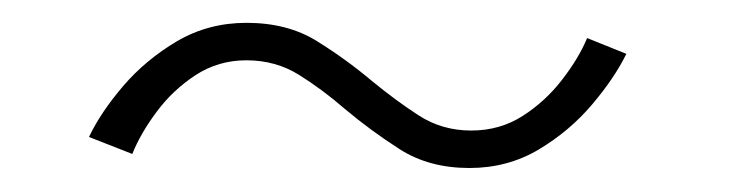

<svg xmlns="http://www.w3.org/2000/svg" viewBox="-20 -414 631 164"><path d="M515 -368Q505 -347.5 485.8 -324.8Q466.5 -302 440 -286.2Q413.5 -270.5 381 -270.5Q346.5 -270.5 321.5 -286.5Q296.5 -302.5 274.5 -321Q255.5 -337.5 235.5 -350Q215.5 -362.5 190.5 -362.5Q166.5 -362.5 147 -349.8Q127.5 -337 113.8 -318.5Q100 -300 93 -282.5L56 -297Q66 -318 85.2 -340.5Q104.5 -363 131.2 -378.8Q158 -394.5 190.5 -394.5Q225.5 -394.5 250.5 -379Q275.5 -363.5 297.5 -345Q317.5 -328.5 337.5 -315.5Q357.5 -302.5 382.5 -302.5Q407 -302.5 426.5 -315Q446 -327.5 460.2 -346Q474.5 -364.5 481.5 -381.5Z"/></svg>

Font: League Spartan Extralight
Style: Regular
Weight: 200
Foundry: The League of Moveable Type
Version: Version 2.300; ttfautohint (v1.8.3)